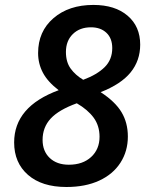

<svg xmlns="http://www.w3.org/2000/svg" viewBox="-20 -745 591 775"><path d="M356.9 -725.1Q444.3 -725.1 495.1 -681.6Q545.9 -638.2 545.9 -564.9Q545.9 -500.5 507.3 -452.9Q468.8 -405.3 386.2 -373Q444.8 -335 470.5 -292.2Q496.1 -249.5 496.1 -193.8Q496.1 -134.8 466.1 -88.1Q436 -41.5 380.4 -15.9Q324.7 9.8 248 9.8Q148.9 9.8 93 -39.1Q37.1 -87.9 37.1 -169.9Q37.1 -314.9 216.8 -380.9Q172.4 -415 153.1 -451.7Q133.8 -488.3 133.8 -530.8Q133.8 -618.2 195.8 -671.6Q257.8 -725.1 356.9 -725.1ZM290 -328.1Q217.3 -301.8 184.6 -266.4Q151.9 -231 151.9 -180.2Q151.9 -134.8 180.7 -107.4Q209.5 -80.1 257.8 -80.1Q314 -80.1 347.9 -111.3Q381.8 -142.6 381.8 -192.9Q381.8 -237.3 358.2 -269.8Q334.5 -302.2 290 -328.1ZM347.2 -634.8Q301.8 -634.8 273.9 -607.4Q246.1 -580.1 246.1 -535.2Q246.1 -494.6 265.1 -468.3Q284.2 -441.9 315.9 -422.9Q372.1 -443.8 402.6 -474.1Q433.1 -504.4 433.1 -550.8Q433.1 -590.3 409.7 -612.5Q386.2 -634.8 347.2 -634.8Z"/></svg>

Font: TypoPRO Open Sans
Style: Italic
Weight: 600
Italic angle: -12°
Foundry: Ascender Corporation
Version: Version 1.10